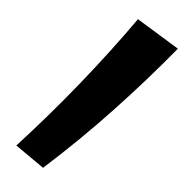

<svg xmlns="http://www.w3.org/2000/svg" viewBox="-272 -833 864 864"><g transform="rotate(45 160.0 -401.0)"><path d="M220 -4 64 10Q68 -81 69.5 -181.5Q71 -282 69 -385.5Q67 -489 62 -589Q57 -689 49 -779L270 -812Q272 -624 260.5 -418Q249 -212 220 -4Z"/></g></svg>

Font: Marhey Light SemiBold
Style: Regular
Weight: 600
Version: Version 1.000